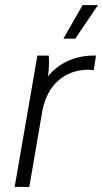

<svg xmlns="http://www.w3.org/2000/svg" viewBox="-20 -740 408 760"><path d="M38 0H96L147 -298C166 -404 236 -464 330 -464C337 -464 344 -463 351 -462L360 -520H351C278 -520 215 -492 170 -438C174 -468 175 -500 173 -520H128ZM278 -587 368 -720H307L231 -587Z"/></svg>

Font: Fixel Text 20240404 Light
Style: Italic
Weight: 300
Width: 4
Italic angle: -10°
Designer: AlfaBravo + MacPaw
Foundry: Kyrylo Tkachov, Marchela Mozhyna, Serhii Makarenko, Maria Weinstein, Zakhar Kryvoshyya
Version: Version 1.211;Glyphs 3.2 (3225)